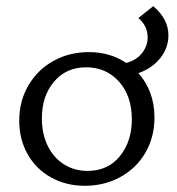

<svg xmlns="http://www.w3.org/2000/svg" viewBox="-20 -591 570 619"><path d="M42 -202Q42 -265 71.5 -315.5Q101 -366 152 -394.5Q203 -423 267 -423Q335 -423 387 -388Q420 -397 438 -420Q456 -443 456 -470Q456 -508 426 -533L474 -571Q523 -530 523 -477Q523 -437 497 -404Q471 -371 426 -355Q451 -328 464.5 -291.5Q478 -255 478 -213Q478 -149 449 -99Q420 -49 368.5 -20.5Q317 8 253 8Q193 8 144.5 -19Q96 -46 69 -94Q42 -142 42 -202ZM262 -40Q328 -40 366.5 -87.5Q405 -135 405 -206Q405 -282 363.5 -328Q322 -374 258 -374Q193 -374 154 -327.5Q115 -281 115 -210Q115 -159 134 -120.5Q153 -82 186.5 -61Q220 -40 262 -40Z"/></svg>

Font: QiushuiShotai Bright
Style: Regular
Weight: 400
Designer: Christian Thalmann (Catharsis Fonts)
Version: Version 1.250;